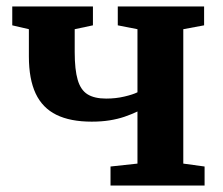

<svg xmlns="http://www.w3.org/2000/svg" viewBox="-20 -575 690 595"><path d="M322.5 0V-59L406 -68V-229.5Q387 -220.5 365.8 -213.2Q344.5 -206 319.5 -202Q294.5 -198 264 -198Q198 -198 154.8 -219.2Q111.5 -240.5 90.5 -285.2Q69.5 -330 69.5 -400V-484.5L18 -496.5V-555H268V-496.5L211.5 -484.5V-413.5Q211.5 -359 220.8 -327.5Q230 -296 251.2 -282.8Q272.5 -269.5 309 -269.5Q339 -269.5 365.5 -275.8Q392 -282 406 -289V-484.5L345 -496.5V-555H612.5V-496.5L548 -484.5V-68L614 -59V0Z"/></svg>

Font: Merriweather 20pt
Style: Bold
Weight: 700
Version: Version 2.100